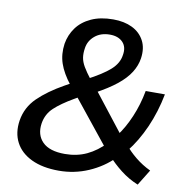

<svg xmlns="http://www.w3.org/2000/svg" viewBox="-81 -791 840 876"><g transform="rotate(10 339.0 -352.5)"><path d="M614 9Q570 -9 533 -38Q496 -67 470 -97L499 -96Q450 -47 385 -19Q320 9 248 9Q173 9 121.5 -15.5Q70 -40 47 -84Q24 -128 33 -186Q43 -248 88.5 -292.5Q134 -337 207 -378L254 -404L233 -385Q196 -432 181.5 -474.5Q167 -517 174 -566Q181 -608 205.5 -641.5Q230 -675 272.5 -694.5Q315 -714 374 -714Q425 -714 462 -696Q499 -678 517.5 -643.5Q536 -609 529 -561Q524 -527 504 -495Q484 -463 446 -432.5Q408 -402 347 -369L348 -393L502 -196H483Q515 -238 539.5 -295.5Q564 -353 576 -418H665Q649 -335 617 -262.5Q585 -190 541 -135L535 -162Q557 -134 589 -108Q621 -82 659 -64ZM262 -71Q318 -71 363.5 -92.5Q409 -114 449 -156L439 -130L260 -353L303 -350L261 -326Q204 -293 172.5 -263.5Q141 -234 134 -190Q126 -136 158.5 -103.5Q191 -71 262 -71ZM371 -643Q329 -643 301.5 -620Q274 -597 269 -563Q265 -538 268 -518.5Q271 -499 283.5 -477.5Q296 -456 320 -425L298 -423Q371 -461 405.5 -492Q440 -523 445 -561Q452 -599 431 -621Q410 -643 371 -643Z"/></g></svg>

Font: Mulish ExtraLight SemiBold
Style: Italic
Weight: 600
Italic angle: -9°
Version: Version 3.603